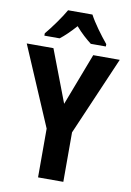

<svg xmlns="http://www.w3.org/2000/svg" viewBox="-100 -994 719 1055"><g transform="rotate(10 259.5 -466.5)"><path d="M328 -933H192C170 -893 121 -825 88 -786V-773H173C198 -792 228 -821 259 -856C289 -821 320 -794 347 -773H431V-786C394 -831 351 -889 328 -933ZM260 -423 149 -714H0L189 -272V0H330V-276L519 -714H371Z"/></g></svg>

Font: Noto Sans Ethiopic Condensed
Style: Bold
Weight: 700
Width: 3
Designer: Monotype Design Team
Foundry: Monotype Imaging Inc.
Version: Version 2.102